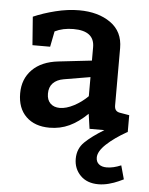

<svg xmlns="http://www.w3.org/2000/svg" viewBox="-52 -538 628 811"><g transform="rotate(5 261.5 -132.5)"><path d="M501 200Q497 202 479.5 210Q462 218 439.5 224Q417 230 395 230Q347 230 319 201.5Q291 173 291 131Q291 88 320.5 59.5Q350 31 401 0H338L329 -63Q291 -26 252.5 -8Q214 10 169 10Q106 10 69.5 -25.5Q33 -61 33 -124Q33 -185 72 -224.5Q111 -264 182 -272L323 -288V-345Q323 -414 234 -414Q189 -414 155 -397L142 -331H67L58 -451Q99 -469 151 -482Q203 -495 251 -495Q332 -495 384.5 -458Q437 -421 437 -351V-108Q437 -95 442.5 -88Q448 -81 459 -79L500 -72V0H498Q445 30 412 61Q379 92 379 118Q379 136 391 146Q403 156 424 156Q452 156 485 142ZM323 -137V-218L211 -199Q182 -194 166 -177.5Q150 -161 150 -133Q150 -106 165 -91.5Q180 -77 205 -77Q232 -77 264.5 -94Q297 -111 323 -137Z"/></g></svg>

Font: Enriqueta SemiBold
Style: Regular
Weight: 600
Designer: Viviana Monsalve, Gustavo Ibarra
Foundry: 72Puntos
Version: Version 2.000